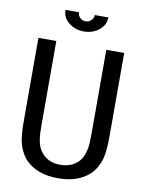

<svg xmlns="http://www.w3.org/2000/svg" viewBox="-99 -971 797 1058"><g transform="rotate(10 300.0 -442.5)"><path d="M419.9 -902.8Q419.9 -859.9 384.3 -831.5Q348.6 -803.2 299.8 -803.2Q251 -803.2 215.6 -831.5Q180.2 -859.9 180.2 -902.8H255.9Q255.9 -884.8 268.8 -872.3Q281.7 -859.9 299.8 -859.9Q317.9 -859.9 331.1 -872.6Q344.2 -885.3 344.2 -902.8ZM540 -277.8Q540 -243.2 539.6 -225.1Q539.1 -207 535.9 -176.5Q532.7 -146 526.6 -126.5Q520.5 -106.9 508.3 -84.2Q496.1 -61.5 478 -43.9Q414.6 18.1 299.8 18.1Q185.5 18.1 122.1 -43.9Q104 -61.5 91.8 -84.2Q79.6 -106.9 73.5 -126.5Q67.4 -146 64.2 -176.5Q61 -207 60.5 -225.1Q60.1 -243.2 60.1 -277.8V-725.1H160.2V-258.8Q160.2 -229.5 160.9 -213.9Q161.6 -198.2 164.8 -174.6Q168 -150.9 175.8 -133.1Q183.6 -115.2 196.8 -100.1Q233.9 -57.1 299.8 -57.1Q365.2 -57.1 403.8 -100.1Q420.9 -119.6 429.2 -148.9Q437.5 -178.2 438.7 -199.2Q439.9 -220.2 439.9 -258.8V-725.1H540Z"/></g></svg>

Font: Aurulent Sans Mono
Style: Regular
Weight: 400
Monospace: yes
Version: Version 2007.05.04